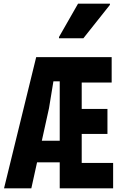

<svg xmlns="http://www.w3.org/2000/svg" viewBox="-20 -1028 640 1048"><path d="M2 0 177.5 -716H358.5L351.5 -584H271.5L247.5 -437.5L151 0ZM97 -142 133 -260H348.5V-142ZM306 0V-716H589.5V-577.5H426V-138.5H597.5V0ZM375.5 -297V-433.5H566.5V-297ZM302 -819V-826L406 -1008H580V-1001.5L435 -819Z"/></svg>

Font: Google Sans Code
Style: Regular
Weight: 400
Monospace: yes
Designer: Google Sans Code Authors
Foundry: Google LLC
Version: Version 6.000